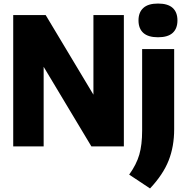

<svg xmlns="http://www.w3.org/2000/svg" viewBox="-20 -825 1050 1082"><path d="M506.5 -740H678V0H495L226 -448.5V0H54.5V-740H237.5L506.5 -291.5ZM708 159Q749 102 765 46.5Q781 -9 781 -89V-548.5H961.5V-96.5Q961.5 0.5 930.5 79.2Q899.5 158 825.5 237ZM760.5 -710Q760.5 -755.5 787.8 -780.2Q815 -805 870.5 -805Q926 -805 953 -780.5Q980 -756 980 -710Q980 -664 953 -639.5Q926 -615 870.5 -615Q815 -615 787.8 -639.5Q760.5 -664 760.5 -710Z"/></svg>

Font: Encode Sans Semi Condensed ExBd
Style: Regular
Weight: 800
Width: 4
Designer: Multiple Designers
Foundry: Impallari Type
Version: Version 2.000